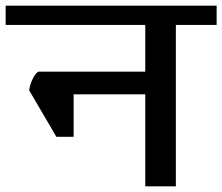

<svg xmlns="http://www.w3.org/2000/svg" viewBox="-42 -658 785 678"><path d="M723 -570H579V0H471V-325H218V-175H157L61 -339Q63 -357 72.5 -377.5Q82 -398 93 -405H471V-570H-22V-638H723Z"/></svg>

Font: Amiko SemiBold
Style: Regular
Weight: 600
Designer: Pablo Impallari, Rodrigo Fuenzalida, Andres Torresi
Foundry: Impallari Type
Version: Version 1.001; ttfautohint (v1.3)